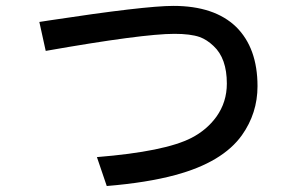

<svg xmlns="http://www.w3.org/2000/svg" viewBox="-20 -600 1039 648"><path d="M112.8 -525.9 147 -531.2Q468.3 -580.1 564.9 -580.1Q703.6 -580.1 776.9 -509.3Q849.1 -438 849.1 -309.1Q849.1 -217.8 796.4 -143.6Q731 -52.2 571.8 -9.3Q476.1 16.6 340.3 27.8L307.1 -69.8Q536.6 -88.4 626.5 -134.8Q678.2 -161.6 710.4 -206.1Q745.6 -255.4 745.6 -317.9Q745.6 -403.3 700.7 -444.8Q678.2 -466.3 653.8 -475.1Q622.6 -485.8 568.8 -485.8Q461.4 -485.8 134.3 -428.2Z"/></svg>

Font: UDEV Gothic 35
Style: Bold
Weight: 700
Version: v2.1.0; ttfautohint (v1.8.4.7-5d5b-dirty) -l 6 -r 45 -G 200 